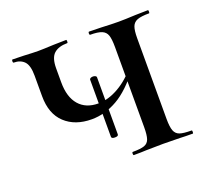

<svg xmlns="http://www.w3.org/2000/svg" viewBox="-89 -576 741 684"><g transform="rotate(-20 282.0 -234.0)"><path d="M268 -313Q273 -313 277 -311Q281 -309 281 -305V-89Q281 -82 268 -82Q255 -82 255 -89V-305Q255 -309 259 -311Q263 -313 268 -313ZM74 -309V-387Q74 -426 59.5 -441Q45 -456 20 -456Q17 -456 17 -462Q17 -468 20 -468L61 -467Q99 -465 116 -465Q133 -465 175 -467L223 -468Q225 -468 225 -462Q225 -456 223 -456Q190 -456 172.5 -440.5Q155 -425 155 -385V-332Q155 -276 181 -246Q207 -216 254 -216Q292 -216 332 -239Q372 -262 402 -301L407 -290Q359 -226 311 -198.5Q263 -171 213 -171Q150 -171 112 -206.5Q74 -242 74 -309ZM310 -12Q340 -12 354 -17Q368 -22 373 -36.5Q378 -51 378 -81V-385Q378 -415 373 -429.5Q368 -444 353.5 -450Q339 -456 310 -456Q307 -456 307 -462Q307 -468 310 -468L356 -467Q396 -465 421 -465Q445 -465 485 -467L533 -468Q535 -468 535 -462Q535 -456 533 -456Q503 -456 488.5 -450.5Q474 -445 468.5 -431Q463 -417 463 -387V-81Q463 -51 468.5 -36.5Q474 -22 488 -17Q502 -12 533 -12Q535 -12 535 -6Q535 0 533 0Q502 0 485 -1L421 -2L356 -1Q339 0 310 0Q307 0 307 -6Q307 -12 310 -12Z"/></g></svg>

Font: Cormorant Unicase SemiBold
Style: Regular
Weight: 600
Designer: Christian Thalmann (Catharsis Fonts)
Foundry: Catharsis Fonts
Version: Version 4.000